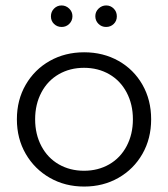

<svg xmlns="http://www.w3.org/2000/svg" viewBox="-20 -680 616 705"><path d="M289 5Q219 5 163 -27Q107 -59 74.5 -115Q42 -171 42 -242Q42 -313 74.5 -369Q107 -425 163 -456.5Q219 -488 289 -488Q359 -488 415 -456.5Q471 -425 503 -369Q535 -313 535 -242Q535 -171 503 -115Q471 -59 415 -27Q359 5 289 5ZM288.5 -53Q340 -53 381 -76.5Q422 -100 445 -143.5Q468 -187 468 -242Q468 -297 445 -340.5Q422 -384 381 -407.5Q340 -431 288.5 -431Q237 -431 196 -407.5Q155 -384 132 -340.5Q109 -297 109 -242Q109 -187 132 -143.5Q155 -100 196 -76.5Q237 -53 288.5 -53ZM167 -620Q167 -637 178.5 -648.5Q190 -660 206 -660Q222 -660 234 -648.5Q246 -637 246 -620.5Q246 -604 234.5 -592.5Q223 -581 206.5 -581Q190 -581 178.5 -592Q167 -603 167 -620ZM370 -660Q386 -660 397.5 -648.5Q409 -637 409 -620Q409 -603 397.5 -592Q386 -581 369.5 -581Q353 -581 341.5 -592.5Q330 -604 330 -620.5Q330 -637 342 -648.5Q354 -660 370 -660Z"/></svg>

Font: Montserrat Ace
Style: Regular
Weight: 400
Designer: Julieta Ulanovsky
Foundry: Julieta Ulanovsky
Version: Version 1